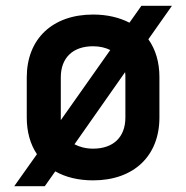

<svg xmlns="http://www.w3.org/2000/svg" viewBox="-20 -610 640 660"><path d="M29 30H134L170 -21C205 -1 249 10 300 10C440 10 528 -74 528 -206V-345C528 -396 515 -440 490 -475L571 -590H466L425 -532C390 -550 348 -560 300 -560C160 -560 72 -476 72 -344V-206C72 -157 84 -114 107 -80ZM189 -206V-344C189 -411 230 -451 300 -451C323 -451 343 -446 359 -438L189 -197C189 -206 189 -206 189 -206ZM300 -99C275 -99 253 -105 236 -114L410 -362C411 -356 411 -350 411 -344V-206C411 -139 370 -99 300 -99Z"/></svg>

Font: JetBrains Mono
Style: Bold
Weight: 558
Monospace: yes
Designer: Philipp Nurullin, Konstantin Bulenkov
Foundry: JetBrains
Version: Version 2.305